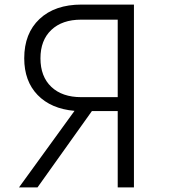

<svg xmlns="http://www.w3.org/2000/svg" viewBox="-20 -820 740 840"><path d="M63 0 306 -335Q203 -344 144.5 -404.5Q86 -465 86 -565Q86 -674 153 -737Q220 -800 337 -800H566V0H495V-334H382L144 0ZM335 -395H495V-734H335Q252 -734 204.5 -689Q157 -644 157 -565Q157 -485 204.5 -440Q252 -395 335 -395Z"/></svg>

Font: Martian Mono ExtraLight
Style: Regular
Weight: 200
Monospace: yes
Designer: Roman Shamin
Foundry: Evil Martians
Version: Version 1.000; ttfautohint (v1.8.4.7-5d5b)